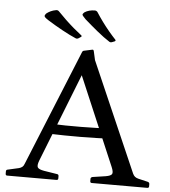

<svg xmlns="http://www.w3.org/2000/svg" viewBox="-62 -1027 959 1083"><g transform="rotate(5 417.0 -485.5)"><path d="M557 -807 544 -802Q535 -798 528 -802Q495 -823 456 -855Q417 -887 383 -917Q371 -929 366.5 -935Q362 -941 364.5 -945.5Q367 -950 374 -956Q385 -963 399.5 -967Q414 -971 432 -971Q442 -970 447 -962Q463 -937 482 -911Q501 -885 521.5 -860.5Q542 -836 560 -817Q565 -811 557 -807ZM365 -815 353 -807Q345 -802 337 -805Q302 -820 257.5 -844.5Q213 -869 175 -893Q161 -902 155.5 -907.5Q150 -913 151.5 -918Q153 -923 159 -930Q169 -938 182.5 -944.5Q196 -951 214 -954Q224 -955 230 -948Q250 -927 273.5 -904.5Q297 -882 321 -861.5Q345 -841 366 -825Q373 -820 365 -815ZM19 0Q10 0 10 -10V-23Q10 -33 20 -34L82 -48Q93 -51 100.5 -57Q108 -63 112 -75L379 -730Q382 -739 392 -740L434 -749Q443 -752 445 -741L456 -692L726 -73Q731 -62 738.5 -56Q746 -50 758 -47L813 -34Q822 -31 822 -22V-9Q822 0 812 0H498Q489 0 489 -10V-23Q489 -31 499 -34L573 -45Q603 -50 608.5 -61Q614 -72 602 -100L365 -657L425 -692L192 -100Q181 -71 188 -60.5Q195 -50 224 -45L299 -33Q308 -32 308 -22V-9Q308 0 298 0ZM233 -313Q322 -309 410 -310Q498 -311 586 -315V-258Q498 -254 410 -253.5Q322 -253 233 -256Z"/></g></svg>

Font: Hahmlet
Style: Regular
Weight: 400
Designer: Minjoo Ham & Mark Frömberg
Foundry: hypertype
Version: Version 1.002